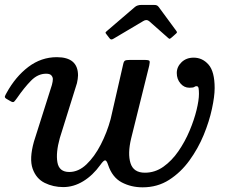

<svg xmlns="http://www.w3.org/2000/svg" viewBox="-25 -770 993 801"><path d="M2.5 -382.5Q39.5 -450 93.2 -490.8Q147 -531.5 212 -531.5Q300.5 -531.5 300.5 -455.5Q300.5 -450 299.2 -440.2Q298 -430.5 296 -423L224.5 -194Q207.5 -133 214.5 -92.8Q221.5 -52.5 264 -52.5Q302.5 -52.5 336 -84.5Q369.5 -116.5 395.5 -167Q421.5 -217.5 436.5 -273L489 -502.5Q491.5 -514.5 496.8 -517.2Q502 -520 517.5 -520H576.5Q596 -520 598.5 -516Q601 -512 597.5 -496L522 -192Q507 -129 519.5 -89.2Q532 -49.5 579.5 -49.5Q621.5 -49.5 656.8 -74.5Q692 -99.5 719.5 -139.5Q747 -179.5 766 -224.8Q785 -270 795 -311Q805 -352 805 -378.5Q805 -393 803.5 -401.8Q802 -410.5 795 -410.5Q789.5 -410.5 785.5 -407.2Q781.5 -404 765 -404Q743 -404 727.8 -422Q712.5 -440 712.5 -465.5Q712.5 -491 732.2 -510.2Q752 -529.5 783 -529.5Q819.5 -529.5 845 -500.5Q870.5 -471.5 870.5 -402.5Q870.5 -368 859.2 -315.8Q848 -263.5 824.8 -207Q801.5 -150.5 765.5 -100.8Q729.5 -51 680.8 -19.8Q632 11.5 570 11.5Q522 11.5 482.8 -9.2Q443.5 -30 426 -82Q420 -101 413.5 -101Q407 -101 394 -82.5Q362 -38 322 -13.8Q282 10.5 239 10.5Q197 10.5 161.5 -7Q126 -24.5 111.2 -66Q96.5 -107.5 116.5 -179L191.5 -415.5Q195.5 -430.5 195.5 -440Q195.5 -448 189.5 -455.2Q183.5 -462.5 167.5 -462.5Q133 -462.5 104.5 -433.5Q76 -404.5 46 -361Q38.5 -350.5 34 -346Q29.5 -341.5 19.5 -347.5L3 -357Q-6.5 -362.5 -4.5 -368.2Q-2.5 -374 2.5 -382.5ZM431 -611.5 419.5 -626.5Q414.5 -632.5 415.2 -634.5Q416 -636.5 422.5 -642L538 -741Q548 -749.5 566 -749.5H615.5Q625.5 -749.5 629.5 -747.5Q633.5 -745.5 637 -741L711 -640.5Q713.5 -636.5 713.2 -634.8Q713 -633 708.5 -629L691 -613.5Q684 -607.5 682 -608Q680 -608.5 675 -613L597.5 -681.5Q586.5 -691 572.5 -682L448.5 -608.5Q442 -604.5 438.2 -605.5Q434.5 -606.5 431 -611.5Z"/></svg>

Font: Besley* Medium
Style: Italic
Weight: 500
Italic angle: -13°
Designer: Owen Earl
Foundry: indestructible type*
Version: Version 3.000; ttfautohint (v1.8.3)